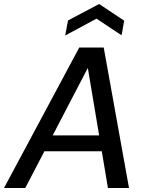

<svg xmlns="http://www.w3.org/2000/svg" viewBox="-42 -937 728 957"><path d="M-22 0 353 -700H475L601 0H496L396 -597H395L84 0ZM113 -183 153 -262H508L521 -183ZM283 -760 297 -835 452 -917 577 -834 564 -761 439 -844Z"/></svg>

Font: DM Sans 28pt Medium
Style: Italic
Weight: 500
Italic angle: -10°
Version: Version 4.004;gftools[0.9.30]